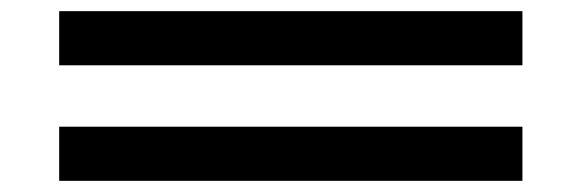

<svg xmlns="http://www.w3.org/2000/svg" viewBox="-20 -488 1040 344"><path d="M86 -371V-468H916V-371ZM86 -164V-261H916V-164Z"/></svg>

Font: Inconsolata UltraExpanded SemiBold
Style: Regular
Weight: 600
Width: 9
Monospace: yes
Designer: Raph Levien, Cyreal, Brenton Simpson
Foundry: Raph Levien, Cyreal, Google
Version: Version 3.001; ttfautohint (v1.8.2.53-6de2)